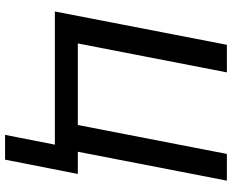

<svg xmlns="http://www.w3.org/2000/svg" viewBox="-100 -628 927 768"><g transform="rotate(90 364.0 -244.5)"><path d="M676.3 -91.8 619.1 199.2H520L559.1 0H26.4L159.7 -688H270L154.3 -91.8H480.5L596.2 -688H703.1L587.4 -91.8Z"/></g></svg>

Font: Arimo Medium
Style: Italic
Weight: 500
Italic angle: -12°
Designer: Steve Matteson
Foundry: Monotype Imaging Inc.
Version: Version 1.33